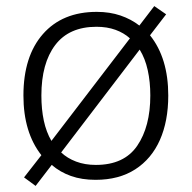

<svg xmlns="http://www.w3.org/2000/svg" viewBox="-20 -581 630 631"><path d="M533 -267Q533 -183 505.5 -121Q478 -59 424.5 -24.5Q371 10 294 10Q249 10 213.5 -2.5Q178 -15 150 -39L97 30L59 2L116 -71Q57 -146 57 -267Q57 -396 121 -469Q185 -542 298 -542Q341 -542 376 -530Q411 -518 438 -497L487 -561L526 -534L473 -465Q533 -390 533 -267ZM116 -267Q116 -222 124 -184.5Q132 -147 149 -118L407 -455Q387 -473 359.5 -483Q332 -493 297 -493Q207 -493 161.5 -433Q116 -373 116 -267ZM474 -267Q474 -312 465.5 -350.5Q457 -389 439 -418L181 -80Q201 -61 230 -50Q259 -39 295 -39Q388 -39 431 -102Q474 -165 474 -267Z"/></svg>

Font: RS Noto Sans Light
Style: Regular
Weight: 300
Designer: Monotype Design Team
Foundry: Monotype Imaging Inc.
Version: Version 3.10